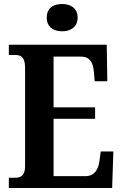

<svg xmlns="http://www.w3.org/2000/svg" viewBox="-20 -937 611 957"><path d="M290 -781C331 -781 367 -802 367 -849C367 -897 331 -917 290 -917C246 -917 213 -897 213 -849C213 -802 246 -781 290 -781ZM24 0H539L545 -182H482L476 -136C470 -92 451 -59 406 -59H247V-345H454V-402H247V-655H382C428 -655 444 -626 448 -578L452 -532H515L512 -714H24V-663H55C82 -663 105 -655 105 -600V-109C105 -66 87 -51 57 -51H24Z"/></svg>

Font: Noto Serif Myanmar Condensed
Style: Bold
Weight: 700
Width: 3
Designer: Ben Mitchell and the Monotype Design Team
Foundry: Monotype Imaging Inc.
Version: Version 2.106